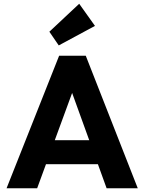

<svg xmlns="http://www.w3.org/2000/svg" viewBox="-20 -1003 769 1023"><path d="M15 0 295 -706H437L714 0H548L336 -586H393L178 0ZM174 -128V-256H559V-128ZM293 -761 243 -834 402 -983 486 -865Z"/></svg>

Font: Outfit Thin
Style: Bold
Weight: 700
Version: Version 1.100;gftools[0.9.27]